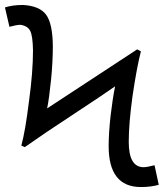

<svg xmlns="http://www.w3.org/2000/svg" viewBox="-20 -745 665 774"><path d="M533 -546 548 -538Q531 -472 514 -356Q499 -246 499 -173Q499 -71 559 -71Q573 -71 603 -79L620 0Q588 9 548 9Q418 9 418 -156Q418 -208 426 -280Q434 -348 444 -397Q399 -365 262 -275Q164 -211 80 -152L66 -158Q82 -216 97 -338Q113 -454 113 -542Q112 -601 101.5 -621Q91 -641 62 -645Q48 -645 18 -637L0 -715Q30 -725 73 -725Q140 -721 166 -685.5Q192 -650 193 -560Q193 -496 186 -425Q178 -346 170 -308Z"/></svg>

Font: Libra Sans
Style: Regular
Weight: 400
Foundry: Context Ltd
Version: Version 1.002